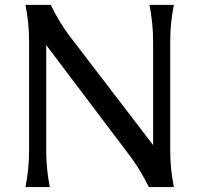

<svg xmlns="http://www.w3.org/2000/svg" viewBox="-20 -757 807 777"><path d="M83 0Q97.7 -73.2 97.7 -146.5V-590.8Q97.7 -664.1 83 -737.3H185.1Q221.7 -663.6 261.7 -611.3L599.6 -169.9V-590.8Q599.6 -660.2 585 -737.3H683.6Q668.9 -664.1 668.9 -590.8V-146.5Q668.9 -73.2 683.6 0H582.5Q546.4 -72.3 505.9 -126L167 -574.7V-146.5Q167 -73.2 181.6 0Z"/></svg>

Font: Classica
Style: Book
Weight: 400
Designer: Wojciech Kalinowski "wmk69" (wmk69@o2.pl)
Foundry: Wojciech Kalinowski "wmk69" (wmk69@o2.pl)
Version: Version 2.1.1; 2021-05-14